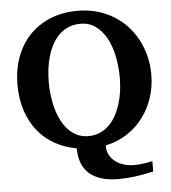

<svg xmlns="http://www.w3.org/2000/svg" viewBox="-58 -740 872 977"><g transform="rotate(-5 378.0 -251.5)"><path d="M559.1 -328.1Q559.1 -386.7 548.1 -439.7Q537.1 -492.7 515.1 -532.7Q493.2 -572.8 460.2 -596.4Q427.2 -620.1 383.8 -620.1Q349.1 -620.1 321.8 -608.4Q294.4 -596.7 273.7 -576.4Q252.9 -556.2 238.3 -528.8Q223.6 -501.5 214.4 -470Q205.1 -438.5 200.9 -404.5Q196.8 -370.6 196.8 -336.9Q196.8 -301.3 201.4 -266.1Q206.1 -231 215.3 -198.7Q224.6 -166.5 239.3 -138.7Q253.9 -110.8 273.4 -90.6Q293 -70.3 318.1 -58.6Q343.3 -46.9 374 -46.9Q407.2 -46.9 434.1 -58.8Q460.9 -70.8 481.4 -91.3Q502 -111.8 516.6 -139.2Q531.2 -166.5 540.8 -197.8Q550.3 -229 554.7 -262.5Q559.1 -295.9 559.1 -328.1ZM687 161.1Q635.3 172.9 592.8 178.5Q550.3 184.1 509.8 184.1Q456.1 184.1 418 171.6Q379.9 159.2 356 136.5Q332 113.8 320.8 81.5Q309.6 49.3 309.1 9.8Q248.5 -1 198.5 -29.1Q148.4 -57.1 112.5 -101.6Q76.7 -146 56.9 -205.8Q37.1 -265.6 37.1 -339.8Q37.1 -413.6 60.1 -477.3Q83 -541 126.2 -587.4Q169.4 -633.8 232.2 -660.4Q294.9 -687 375 -687Q426.8 -687 472.7 -674.1Q518.6 -661.1 556.9 -637.9Q595.2 -614.7 625.5 -582.3Q655.8 -549.8 676.8 -510.3Q697.8 -470.7 709 -425.5Q720.2 -380.4 720.2 -332Q720.2 -269.5 701.7 -213.4Q683.1 -157.2 648.9 -112.1Q614.7 -66.9 566.2 -35.6Q517.6 -4.4 458 7.8Q457 35.2 468 55.9Q479 76.7 497.8 91.1Q516.6 105.5 541.7 112.8Q566.9 120.1 594.2 120.1Q608.9 120.1 631.3 117.9Q653.8 115.7 687 107.9Z"/></g></svg>

Font: Charis SIL Afr
Style: Bold
Weight: 700
Foundry: SIL International
Version: Version 5.000